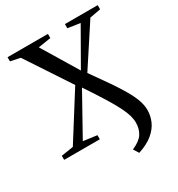

<svg xmlns="http://www.w3.org/2000/svg" viewBox="-216 -881 1127 1217"><g transform="rotate(-30 347.0 -272.0)"><path d="M444 199.5 420 161Q478 136 499.8 102.2Q521.5 68.5 521.5 21.5Q521.5 -3 513.5 -31Q505.5 -59 485.5 -99Q465.5 -139 429.2 -197.5Q393 -256 336.5 -340.5L171 -43.5L270.5 -30V0H9.5V-30L98 -43.5L307.5 -376L95 -698L24 -712.5V-743H319.5V-712.5L227 -698L384.5 -437.5L534 -699L444 -712.5V-743H684V-712.5L604.5 -698L412 -403.5Q465 -329.5 504.8 -271.8Q544.5 -214 571.2 -167.8Q598 -121.5 611.5 -83.2Q625 -45 625 -10Q625 31.5 607.8 71.2Q590.5 111 551 144.2Q511.5 177.5 444 199.5Z"/></g></svg>

Font: Merriweather 96pt
Style: Regular
Weight: 400
Version: Version 2.100